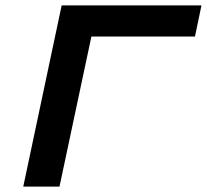

<svg xmlns="http://www.w3.org/2000/svg" viewBox="-20 -690 765 710"><path d="M66 0H200L318 -555H701L725 -670H208Z"/></svg>

Font: LT Wave Text Bold Italic
Style: Regular
Weight: 700
Designer: Daniel Lyons
Version: Version 2.5 (Glyphs App)